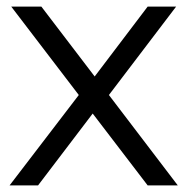

<svg xmlns="http://www.w3.org/2000/svg" viewBox="-20 -560 566 580"><path d="M14 -540H105L266 -329L426 -540H512L309 -273L517 0H426L260 -217L95 0H9L218 -273Z"/></svg>

Font: Pathway Extreme 8pt Thin 12pt Light
Style: Regular
Weight: 300
Version: Version 1.001;gftools[0.9.26]